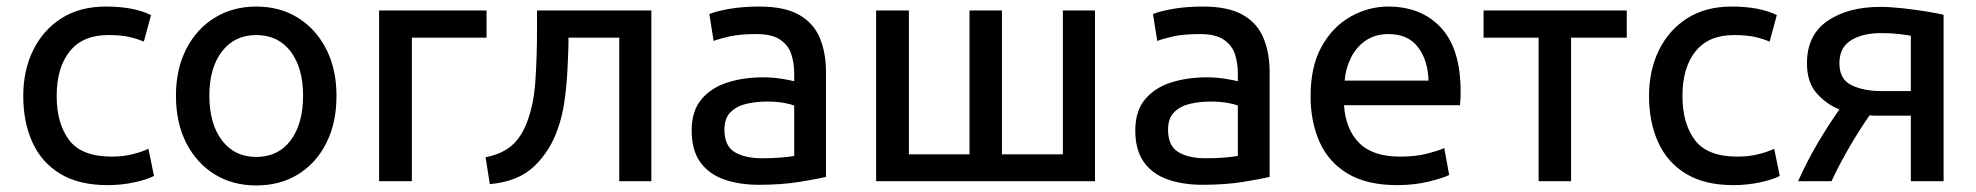

<svg xmlns="http://www.w3.org/2000/svg" viewBox="-20 -553 6031 586"><path d="M308 12Q221 12 164 -22.5Q107 -57 79 -118.5Q51 -180 51 -260Q51 -339 81.5 -400.5Q112 -462 168 -497.5Q224 -533 303 -533Q388 -533 441 -507L419 -426Q398 -435 373 -440.5Q348 -446 310 -446Q233 -446 193 -396.5Q153 -347 153 -260Q153 -176 191 -125.5Q229 -75 321 -75Q356 -75 385.5 -82.5Q415 -90 433 -99L450 -16Q429 -5 390 3.5Q351 12 308 12Z M762 13Q690 13 635 -21Q580 -55 548.5 -116.5Q517 -178 517 -261Q517 -342 548.5 -403.5Q580 -465 635.5 -499Q691 -533 762 -533Q834 -533 889 -499Q944 -465 975.5 -403.5Q1007 -342 1007 -261Q1007 -178 976 -116.5Q945 -55 890 -21Q835 13 762 13ZM762 -74Q829 -74 867 -124.5Q905 -175 905 -261Q905 -346 867 -396Q829 -446 762 -446Q696 -446 657.5 -396Q619 -346 619 -261Q619 -175 657.5 -124.5Q696 -74 762 -74Z M1137 0V-521H1465V-438H1237V0Z M1475 9 1462 -73Q1512 -83 1541.5 -108.5Q1571 -134 1588 -179Q1609 -232 1614 -306Q1619 -380 1619 -459V-521H1968V0H1870V-438H1715V-416Q1714 -378 1711.5 -332.5Q1709 -287 1702.5 -242Q1696 -197 1682 -159Q1660 -94 1611.5 -46.5Q1563 1 1475 9Z M2296 11Q2236 11 2189.5 -5.5Q2143 -22 2117 -58.5Q2091 -95 2091 -155Q2091 -214 2120.5 -249.5Q2150 -285 2199.5 -301Q2249 -317 2310 -317Q2338 -317 2366 -312.5Q2394 -308 2404 -305V-329Q2404 -361 2395 -388Q2386 -415 2361 -432Q2336 -449 2289 -449Q2239 -449 2207.5 -442Q2176 -435 2158 -428L2145 -510Q2166 -519 2206.5 -526Q2247 -533 2298 -533Q2374 -533 2418.5 -508Q2463 -483 2482 -437.5Q2501 -392 2501 -333V-13Q2476 -7 2421 2Q2366 11 2296 11ZM2306 -70Q2337 -70 2362 -72Q2387 -74 2404 -77V-231Q2394 -235 2372.5 -239Q2351 -243 2320 -243Q2289 -243 2259.5 -236.5Q2230 -230 2210.5 -211.5Q2191 -193 2191 -157Q2191 -108 2222 -89Q2253 -70 2306 -70Z M2654 0V-521H2754V-82H2939V-521H3038V-82H3224V-521H3322V0Z M3650 11Q3590 11 3543.5 -5.5Q3497 -22 3471 -58.5Q3445 -95 3445 -155Q3445 -214 3474.5 -249.5Q3504 -285 3553.5 -301Q3603 -317 3664 -317Q3692 -317 3720 -312.5Q3748 -308 3758 -305V-329Q3758 -361 3749 -388Q3740 -415 3715 -432Q3690 -449 3643 -449Q3593 -449 3561.5 -442Q3530 -435 3512 -428L3499 -510Q3520 -519 3560.5 -526Q3601 -533 3652 -533Q3728 -533 3772.5 -508Q3817 -483 3836 -437.5Q3855 -392 3855 -333V-13Q3830 -7 3775 2Q3720 11 3650 11ZM3660 -70Q3691 -70 3716 -72Q3741 -74 3758 -77V-231Q3748 -235 3726.5 -239Q3705 -243 3674 -243Q3643 -243 3613.5 -236.5Q3584 -230 3564.5 -211.5Q3545 -193 3545 -157Q3545 -108 3576 -89Q3607 -70 3660 -70Z M4244 12Q4152 12 4093.5 -23Q4035 -58 4007.5 -119.5Q3980 -181 3980 -259Q3980 -351 4014 -411.5Q4048 -472 4102.5 -502.5Q4157 -533 4217 -533Q4318 -533 4378 -468.5Q4438 -404 4438 -273Q4438 -264 4437.5 -252.5Q4437 -241 4436 -232H4082Q4087 -158 4128.5 -116.5Q4170 -75 4253 -75Q4301 -75 4335.5 -84Q4370 -93 4388 -101L4403 -19Q4386 -10 4341.5 1Q4297 12 4244 12ZM4084 -307H4340Q4338 -370 4307.5 -409.5Q4277 -449 4218 -449Q4177 -449 4148 -429Q4119 -409 4103 -376.5Q4087 -344 4084 -307Z M4676 0V-438H4508V-521H4945V-438H4775V0Z M5270 12Q5183 12 5126 -22.5Q5069 -57 5041 -118.5Q5013 -180 5013 -260Q5013 -339 5043.5 -400.5Q5074 -462 5130 -497.5Q5186 -533 5265 -533Q5350 -533 5403 -507L5381 -426Q5360 -435 5335 -440.5Q5310 -446 5272 -446Q5195 -446 5155 -396.5Q5115 -347 5115 -260Q5115 -176 5153 -125.5Q5191 -75 5283 -75Q5318 -75 5347.5 -82.5Q5377 -90 5395 -99L5412 -16Q5391 -5 5352 3.5Q5313 12 5270 12Z M5468 0Q5495 -61 5529.5 -119Q5564 -177 5594 -219Q5554 -235 5524.5 -268.5Q5495 -302 5495 -360Q5495 -446 5557.5 -489Q5620 -532 5719 -532Q5748 -532 5785 -528Q5822 -524 5856 -518.5Q5890 -513 5912 -508V0H5812V-200H5736Q5720 -200 5707 -200Q5694 -200 5686 -201Q5654 -155 5622.5 -100.5Q5591 -46 5570 0ZM5723 -275H5812V-444Q5802 -446 5777 -449Q5752 -452 5721 -452Q5665 -452 5629.5 -430Q5594 -408 5594 -360Q5594 -311 5631 -293Q5668 -275 5723 -275Z"/></svg>

Font: Ubuntu Sans Medium
Style: Regular
Weight: 500
Designer: Dalton Maag Ltd
Foundry: Dalton Maag Ltd
Version: Version 1.006; ttfautohint (v1.8.4.7-5d5b)